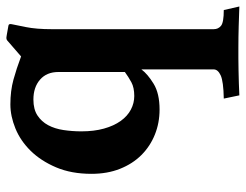

<svg xmlns="http://www.w3.org/2000/svg" viewBox="-103 -397 758 592"><g transform="rotate(-90 276.0 -101.0)"><path d="M358 -44Q344 -25 314 -6.5Q284 12 234 12Q193 12 157 -2.5Q121 -17 94 -44Q67 -71 51.5 -110Q36 -149 36 -198Q36 -260 56 -307Q76 -354 107 -385.5Q138 -417 176 -432.5Q214 -448 250 -448Q292 -448 326.5 -438.5Q361 -429 398 -415L443 -454Q448 -459 451.5 -460Q455 -461 465 -459L493 -454Q500 -453 497 -442Q495 -432 488.5 -400Q482 -368 482 -320V179Q482 193 492.5 201.5Q503 210 541 210L552 258Q526 257 492 256Q458 255 425 255Q411 255 392.5 255Q374 255 354.5 255.5Q335 256 315 256.5Q295 257 278 258L268 210Q321 209 339.5 200.5Q358 192 358 179ZM276 -66Q302 -66 318.5 -75Q335 -84 350 -95V-300Q350 -336 326.5 -356.5Q303 -377 265 -377Q235 -377 216 -364.5Q197 -352 186 -331.5Q175 -311 171 -284Q167 -257 167 -229Q167 -190 175.5 -159.5Q184 -129 199 -108Q214 -87 234 -76.5Q254 -66 276 -66Z"/></g></svg>

Font: Lusitana
Style: Bold
Weight: 700
Designer: Ana Paula Megda
Foundry: Ana Paula Megda
Version: Version 1.000; ttfautohint (v1.1) -l 8 -r 50 -G 200 -x 14 -D